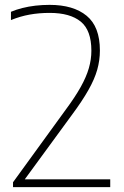

<svg xmlns="http://www.w3.org/2000/svg" viewBox="-20 -769 508 789"><path d="M33.5 0V-20L249.5 -317.5Q288.5 -370 311.8 -411.8Q335 -453.5 345.2 -489.2Q355.5 -525 355.5 -560.5Q355.5 -644.5 311.8 -680.2Q268 -716 184 -716Q140.5 -716 101.8 -709Q63 -702 25 -686.5V-720.5Q46 -729.5 71.8 -736Q97.5 -742.5 126 -745.8Q154.5 -749 184 -749Q281.5 -749 336 -704.2Q390.5 -659.5 390.5 -561.5Q390.5 -521 379.5 -482.2Q368.5 -443.5 343.2 -398.8Q318 -354 274.5 -295.5L73 -20L65 -32H433V0Z"/></svg>

Font: Encode Sans Condensed Thin Thin
Style: Regular
Weight: 250
Version: Version 3.002